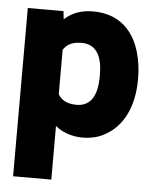

<svg xmlns="http://www.w3.org/2000/svg" viewBox="-53 -583 674 831"><g transform="rotate(5 284.0 -167.5)"><path d="M35 203H201V-30C229 -7 269 10 319 10C353 10 386 3 413 -12C494 -54 537 -145 537 -260V-270C537 -309 531 -345 522 -378C497 -466 436 -538 318 -538C263 -538 225 -521 194 -493L190 -528H35ZM201 -168V-361C216 -384 238 -398 281 -398C348 -398 371 -341 371 -269V-259C371 -187 349 -129 282 -129C239 -129 215 -144 201 -168Z"/></g></svg>

Font: Asimov Pro
Style: Ult
Weight: 900
Designer: Google
Version: Version 2.000980; 2014